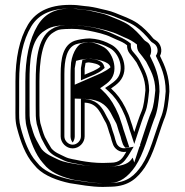

<svg xmlns="http://www.w3.org/2000/svg" viewBox="-20 -717 747 777"><path d="M627.5 -490.7C639.4 -513.8 630.2 -541 611.1 -553.3L602.8 -558.8L599.6 -562C583.6 -582.4 559.2 -607.3 536.7 -622.7C509.9 -641.1 475.5 -652.6 445.8 -664.9C435.3 -669.1 424.4 -672.5 412.7 -675.3L386.8 -681.3C368.3 -686.2 344.2 -691 322.6 -692.5C305.9 -693.9 297 -696.3 279.3 -697C189.1 -700.5 128.3 -674.7 93.6 -617.9C57.8 -558.2 42.5 -480.4 42.5 -387V-290C42.5 -245.4 40.8 -227.2 49.8 -195C63.1 -145 82.9 -89.1 115.4 -53L129.5 -36.9C161.7 -4.7 213.2 13.8 262.7 24.4C303.8 30.3 347.2 39.5 396 39.5C403.5 39.5 415.6 39.2 432.3 38.5C502.8 36.1 537.1 2.5 566.2 -39.8C602.1 -93.7 618.8 -166.4 642.9 -231.1C657.6 -263.9 662.3 -304.8 665.5 -346.7V-347C665.5 -408.6 647.2 -451 627.5 -490.7ZM306.5 -66.3C283.5 -71.7 261 -73.4 244.4 -81.7C219.8 -94 202.9 -99.1 187.7 -116.9C185 -120 164.8 -156.2 161.8 -162.2C154.3 -179.3 150.1 -196.4 143.3 -218.8C139.1 -242.2 139.5 -252.7 139.5 -290V-387C139.5 -465.9 149.6 -559.1 195.8 -585.6C212.8 -596.2 216.7 -598 244.4 -599.5C281.5 -601.3 306.1 -599.5 338 -593.1C370.5 -586.6 405.7 -578.8 430.8 -566.2L453.1 -556.1C470.2 -549.2 482 -543.8 494.2 -533.7C493.8 -522.5 496.8 -510.9 504.1 -501.3C511.9 -492 524.7 -475.8 532.5 -464.2C549.3 -430.8 568.2 -401.3 568.5 -351.4C565.2 -321.6 562.5 -288.9 553.1 -266.9C543.5 -244.6 533.1 -212.2 523.5 -182.8C522.3 -186.3 520.7 -191.1 519.1 -195.3L515.1 -209.3C510.9 -220.5 508 -230.6 504.1 -242.4C498.3 -259.9 493.6 -265.9 486.8 -282.1C471.2 -313.4 453.8 -336.6 429.5 -359C441 -366.5 454.6 -377 463.6 -387C507 -436.2 473.8 -514.5 429.4 -536.7L413.2 -544.8C392.4 -554 372.1 -559.6 343.5 -561.5L343.2 -561.5H343C323.6 -561.5 297.3 -557 282.6 -552.1C234.4 -535.2 225.5 -478.7 225.5 -417V-165C225.5 -139.2 247.8 -116.5 274 -116.5C300.2 -116.5 322.5 -139.1 322.5 -165V-301.6C377.1 -299.8 387.3 -254.9 409.5 -218.3C412.6 -211.8 414.4 -205.2 417.8 -194.9C422.3 -177.6 428.3 -166.1 431.7 -149.1L435.8 -137C441.5 -116 463.1 -97.7 491.3 -102.8C476.2 -77.2 466.3 -58.5 428 -58.5H427.8L427.7 -58.5C413 -57.8 402.4 -57.5 396 -57.5C365.3 -57.5 334.8 -61.2 306.5 -66.3ZM339.6 -464.5C357.3 -462.3 382.5 -457.4 386.1 -446.9C370.8 -433.5 345.6 -424.8 322.5 -414.7V-440.5C323.7 -448.7 324.4 -453.8 326.3 -462.5H326.9C331.6 -463.7 335.8 -464.4 339.6 -464.5ZM650.5 -347.3C647.2 -304.7 642.4 -266.7 629 -236.8C604.4 -170.7 587.5 -98.7 553.8 -48.2C526 -7.7 496.7 21.3 431.7 23.5C415.1 24.2 403.1 24.5 396 24.5C349.5 24.5 305.9 15.5 265.3 9.6C216.3 -1 168.7 -19.3 140.5 -47.1L126.6 -63C97 -95.9 77.4 -149.5 64.2 -199C55.9 -229.1 57.5 -244.4 57.5 -290V-387C57.5 -478.9 72.7 -553.9 106.4 -610.1C137.5 -661 191.5 -685.4 278.7 -682C295.1 -681.4 303.1 -679 321.4 -677.5C342 -676.1 364.9 -671.6 383.2 -666.7L409.3 -660.7C420.3 -658.1 430.6 -654.9 440.2 -651.1C470.3 -638.5 503.9 -627 528.3 -610.3C549.1 -596.1 573 -571.6 588.4 -552L593.2 -547.2L602.9 -540.7C615.9 -532.4 622.3 -513.4 614.2 -497.6L610.7 -490.9C631.3 -449.3 650.3 -408.8 650.5 -347.3ZM287.4 -537.9C299.7 -542 326.1 -546.4 342.7 -546.5C371.1 -544.5 387.5 -539.7 406.8 -531.2L422.6 -523.3C462.1 -503.5 486.4 -435.5 452.4 -397C445 -388.8 431.9 -378.5 421.2 -371.5L405.1 -360.9L419.3 -347.9C442.3 -326.9 458.6 -304.8 473.2 -275.9C481 -257.4 484.5 -253.7 489.9 -237.6C493.5 -226.6 497 -215.2 500.9 -204.6L504.9 -190.7C506.4 -186.6 508 -181.7 509.2 -178.2L523.4 -134.5L537.7 -178.1C547.3 -207.5 557.8 -239.8 566.9 -261C578 -286.9 580.2 -320.8 583.5 -350.6L583.5 -351.5C583.2 -405.4 562.1 -438.7 545.9 -470.9C539.3 -484.1 523.5 -501.5 515.8 -510.7C509.1 -519.9 509 -527.9 509.5 -540.5C493.9 -553.4 478.2 -562.1 458.9 -569.9L437.3 -579.7C428.8 -583.9 422.7 -586.3 414.6 -589.2C364.1 -606.9 309.3 -617.6 243.6 -614.5C215.9 -613 205 -608.9 188.2 -598.5C130.8 -564.7 124.5 -464.5 124.5 -387V-290C124.5 -252.7 124.2 -240.3 128.7 -215.3C135.5 -193.1 139.8 -175.1 148 -156.2C151.6 -148 169.9 -114.6 176.3 -107.1C194.5 -85.9 214.7 -79.8 237.6 -68.3C258.2 -58 281.6 -56.7 303.1 -51.7C331.6 -45.2 364.4 -42.5 396 -42.5C402.7 -42.5 414 -42.9 428 -43.5C469.7 -43.9 481.9 -62 497.2 -83.8C499.5 -87.4 502.5 -92.1 504.2 -95.1L521 -123.3L488.7 -117.5C468.5 -113.9 454.1 -126.8 450.1 -141.4L446.3 -152.9C442.2 -172.2 436.3 -183.4 432.3 -198.7C429.6 -209.2 426.7 -217.1 422.7 -225.5C408.2 -249.4 399.6 -278.1 373.7 -298.9C361.5 -308.6 341.5 -316 323 -316.6L307.5 -317.1V-165C307.5 -147.5 291.7 -131.5 274 -131.5C256.3 -131.5 240.5 -147.5 240.5 -165V-417C240.5 -474.1 249.5 -524.6 287.4 -537.9ZM324.6 -477.4 313.5 -474.6C311.1 -463.5 309.1 -452.3 307.5 -441.5V-391.8L328.5 -401C350.8 -410.7 377.2 -419.2 396 -435.6L403.6 -442.2L400.3 -451.8C391.7 -476.7 355.6 -477.6 340.3 -479.5C335.1 -479.4 329.9 -478.6 324.6 -477.4ZM586.8 -490.8C597.4 -511.3 589.9 -537.2 576.4 -545.8L566.4 -552.5L561.7 -557.2C546.1 -577 521.7 -601.8 501.7 -615.5C478.4 -631.4 448.9 -641.3 416.4 -654.8C408.6 -657.9 399.7 -660.7 391.6 -662.6L364.7 -668.8C348.8 -673 329 -676.8 314.7 -677.8C287.4 -680 283.8 -681.7 275.2 -682.1C216.2 -684.3 166.5 -670.1 132.6 -614.6C97.9 -556.8 82.5 -479.8 82.5 -387V-290C82.5 -245 80.8 -227.9 89.6 -196.6C102.8 -146.8 123 -91.5 153.3 -57.8L167.3 -41.9C195.3 -14.1 237.9 1.5 280 10.8C324.1 17.3 361.4 24.5 396 24.5C400.7 24.5 411.7 24.2 428.3 23.6C463.4 22.4 496.8 1.1 527.4 -43.5C562.1 -95.5 578.9 -167.7 603.4 -233.4C617.6 -265.1 622.3 -305.6 625.5 -346.9C625.5 -409.1 606.9 -450.3 586.8 -490.8ZM503.1 -121.5 483.7 -181C482.6 -184.6 481.2 -188.8 479.4 -193.5L475.4 -207.5C471.4 -218.4 468.2 -229.1 464.4 -240.5C458.8 -257.4 454.6 -262.5 447.4 -279.6C432.3 -309.7 415.5 -332.2 392.5 -353.3L385.1 -360.1L394.7 -366.4C405.1 -373.2 418 -383.2 425.7 -391.8C463.3 -434.4 434.1 -509.3 397.4 -527.7L381.9 -535.4C365.8 -542.4 355.8 -545 340.4 -546.4C332.7 -546 316.5 -543.2 309.6 -541C291.4 -534.3 266.8 -493.5 266.5 -446.1C265.9 -439 265.5 -428.8 265.5 -417V-165C265.5 -155.7 268.7 -147.1 274 -140.2C278.8 -146.5 282.5 -155.7 282.5 -165V-318.1L326.1 -316.6C366.2 -315.2 388.8 -302.9 400.5 -293.5C426.4 -272.8 433.3 -246.7 448.5 -221.6C452.8 -214.5 454 -207.3 457.5 -196.5C461.9 -179.7 467.9 -168.5 471.5 -150.6L475.5 -138.7C477.8 -130.4 482.7 -123.3 488.2 -118.8ZM546.2 -129.3 548.3 -129.7 543.9 -122.3 523.3 -59.4 516.9 -79.1C508.8 -67.9 501 -54.1 465.5 -46.9C454.5 -44.7 442.7 -43.6 430.5 -43.5C416.9 -42.9 405.2 -42.5 396 -42.5C356.7 -42.5 320.6 -47.1 289.1 -52.8C272.9 -55.8 239.8 -59 212.4 -72.7C191.1 -83.3 167 -92 149.6 -112.3C145.3 -117.3 134.2 -137.8 126.9 -151.2C115.8 -171.5 111.4 -191.5 103.4 -217.4C99.1 -241.5 99.5 -252.7 99.5 -290V-387C99.5 -465.9 102.5 -558.7 161.9 -593.5C170.3 -598.7 178.7 -604.9 197.6 -609.4C211.9 -612.8 225.4 -613.7 239.1 -614.4C282.8 -616.5 319.4 -613.9 356.9 -606.4C390.2 -599.7 430.7 -591 462.2 -575.5L483.1 -566C502.5 -558.2 519.2 -549.3 534.3 -536.8C533.9 -524.2 536.5 -513.5 542.5 -505.6C550.2 -496.3 563.4 -479.5 571.6 -467.4C588.2 -434.1 608.2 -403.4 608.5 -351.1C605.1 -320.6 602.8 -288.4 592.6 -264.6C583.2 -242.7 572.8 -210.3 563.2 -181ZM427.2 -444.7C406.6 -426.8 375.9 -415 352.8 -405L282.5 -374.3V-440.9C283.9 -450.8 285.7 -460.5 287.9 -470.8L304.7 -475C312 -476.8 328.9 -479.3 344.8 -479.6C369.9 -476.2 421 -470.9 427.2 -444.7Z"/></svg>

Font: HoneyBee
Style: Blur
Weight: 700
Foundry: Cannot Into Space Fonts
Version: Version 0.89